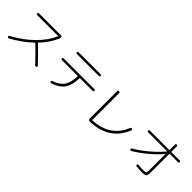

<svg xmlns="http://www.w3.org/2000/svg" viewBox="267 -2114 3466 3466"><g transform="rotate(45 2000.0 -381.0)"><path d="M152.3 -3.9Q132.8 6.8 121.6 -13.2Q110.4 -33.2 129.9 -43.9Q356.4 -167 517.6 -326.2Q678.7 -485.4 751 -658.2Q752 -659.2 750.5 -661.1Q749 -663.1 747.1 -663.1H217.8Q208 -663.1 201.7 -668.9Q195.3 -674.8 195.3 -685.1Q195.3 -695.3 201.7 -701.7Q208 -708 217.8 -708H782.2Q792 -708 798.3 -701.7Q804.7 -695.3 804.7 -684.6Q804.7 -660.2 796.9 -641.6Q728.5 -479.5 581.1 -324.2Q578.1 -320.3 582 -316.4Q745.1 -161.1 868.2 -28.3Q884.8 -9.8 868.2 5.9Q861.3 12.7 851.1 12.2Q840.8 11.7 834 4.9Q689.5 -150.4 548.8 -283.2Q544.9 -287.1 541 -283.2Q374 -123 152.3 -3.9Z M1218.8 -717.8H1781.2Q1790 -717.8 1796.4 -711.4Q1802.7 -705.1 1802.7 -695.8Q1802.7 -686.5 1796.4 -679.7Q1790 -672.9 1781.2 -672.9H1218.8Q1210 -672.9 1203.6 -679.7Q1197.3 -686.5 1197.3 -695.8Q1197.3 -705.1 1203.6 -711.4Q1210 -717.8 1218.8 -717.8ZM1108.4 -403.3Q1099.6 -403.3 1092.3 -410.2Q1085 -417 1085 -425.8Q1085 -434.6 1091.8 -441.4Q1098.6 -448.2 1108.4 -448.2H1892.6Q1901.4 -448.2 1908.2 -441.4Q1915 -434.6 1915 -425.8Q1915 -417 1908.7 -410.2Q1902.3 -403.3 1892.6 -403.3H1568.4Q1563.5 -403.3 1563.5 -398.4Q1561.5 -220.7 1492.2 -121.6Q1422.9 -22.5 1265.6 29.3Q1256.8 32.2 1248.5 27.8Q1240.2 23.4 1237.3 13.7Q1230.5 -8.8 1251 -14.6Q1391.6 -61.5 1451.2 -148.9Q1510.7 -236.3 1512.7 -398.4Q1512.7 -403.3 1507.8 -403.3Z M2245.1 25.4Q2230.5 25.4 2219.2 15.1Q2208 4.9 2208 -9.8V-710.9Q2208 -721.7 2215.8 -729.5Q2223.6 -737.3 2233.9 -737.3Q2244.1 -737.3 2251.5 -729.5Q2258.8 -721.7 2258.8 -710.9V-27.3Q2258.8 -23.4 2263.7 -23.4Q2477.5 -32.2 2625 -129.9Q2772.5 -227.5 2843.8 -409.2Q2847.7 -418 2856.9 -421.9Q2866.2 -425.8 2875 -421.9Q2898.4 -413.1 2888.7 -390.6Q2809.6 -191.4 2646 -85.4Q2482.4 20.5 2245.1 25.4Z M3128.9 -583Q3120.1 -583 3113.8 -589.4Q3107.4 -595.7 3107.4 -605Q3107.4 -614.3 3113.8 -620.6Q3120.1 -627 3128.9 -627H3623Q3627.9 -627 3627.9 -631.8V-768.6Q3627.9 -778.3 3634.3 -785.2Q3640.6 -792 3650.9 -792Q3661.1 -792 3668 -785.6Q3674.8 -779.3 3674.8 -768.6V-631.8Q3674.8 -627 3679.7 -627H3890.6Q3899.4 -627 3906.2 -620.6Q3913.1 -614.3 3913.1 -605Q3913.1 -595.7 3906.7 -589.4Q3900.4 -583 3890.6 -583H3679.7Q3674.8 -583 3674.8 -578.1V-100.6Q3674.8 -32.2 3654.3 -12.2Q3633.8 7.8 3567.4 7.8Q3497.1 7.8 3419.9 0Q3410.2 -1 3403.8 -7.8Q3397.5 -14.6 3398.4 -24.9Q3399.4 -35.2 3406.7 -40.5Q3414.1 -45.9 3423.8 -44.9Q3501 -37.1 3563.5 -37.1Q3605.5 -37.1 3616.7 -48.3Q3627.9 -59.6 3627.9 -101.6V-521.5Q3627.9 -522.5 3626.5 -523.4Q3625 -524.4 3624 -523.4Q3524.4 -409.2 3401.4 -306.6Q3278.3 -204.1 3152.3 -129.9Q3130.9 -119.1 3121.1 -137.7Q3110.4 -159.2 3128.9 -168.9Q3259.8 -246.1 3387.2 -353.5Q3514.6 -460.9 3615.2 -579.1Q3617.2 -583 3613.3 -583Z"/></g></svg>

Font: Rounded-L Mgen+ 1m light
Style: Regular
Weight: 200
Designer: [Source Han Sans]
Ryoko NISHIZUKA  (kana & ideographs); Paul D. Hunt (Latin, Greek & Cyrillic); Wenlong ZHANG  (bopomofo
Version: Version 1.059.20150602